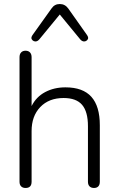

<svg xmlns="http://www.w3.org/2000/svg" viewBox="-20 -928 592 954"><path d="M77 -25V-644Q77 -659 85 -667.5Q93 -676 107 -676Q121 -676 129 -667.5Q137 -659 137 -644V-401Q160 -447 204.5 -470.5Q249 -494 305 -494Q392 -494 434 -447Q476 -400 476 -306V-25Q476 -10 468.5 -2Q461 6 447 6Q433 6 425 -2Q417 -10 417 -25V-301Q417 -373 388 -407Q359 -441 296 -441Q223 -441 180 -396Q137 -351 137 -277V-25Q137 6 107 6Q93 6 85 -2Q77 -10 77 -25ZM156 -722Q148 -722 142 -727.5Q136 -733 136 -740Q136 -745 141 -753L236 -886Q251 -908 277 -908Q303 -908 319 -886L413 -753Q418 -745 418 -740Q418 -733 412 -727.5Q406 -722 398 -722Q388 -722 379 -732L277 -856L175 -732Q166 -722 156 -722Z"/></svg>

Font: SN Pro Light
Style: Regular
Weight: 300
Designer: Tobias Whetton
Foundry: Supernotes
Version: Version 1.002